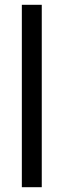

<svg xmlns="http://www.w3.org/2000/svg" viewBox="-20 -780 264 800"><path d="M154 0H71V-760H154Z"/></svg>

Font: Noto Sans Lao Condensed
Style: Regular
Weight: 400
Width: 3
Designer: Monotype Design Team
Foundry: Monotype Imaging Inc.
Version: Version 2.003; ttfautohint (v1.8.4.7-5d5b)